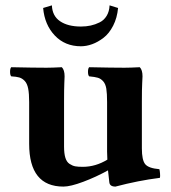

<svg xmlns="http://www.w3.org/2000/svg" viewBox="-20 -687 638 717"><path d="M173.8 -667Q175.3 -627.4 204.3 -607.7Q233.4 -587.9 282.2 -587.9Q301.8 -587.9 318.6 -591.6Q335.4 -595.2 351.8 -603.3Q368.2 -611.3 378.2 -627.7Q388.2 -644 389.2 -667L420.9 -657.2Q417.5 -620.1 402.6 -591.1Q387.7 -562 366.7 -545.9Q345.7 -529.8 324.2 -522Q302.7 -514.2 282.2 -514.2Q222.7 -514.2 184.6 -554.4Q146.5 -594.7 141.1 -657.2ZM509.8 -132.8Q509.8 -89.4 522.2 -74Q534.7 -58.6 575.2 -55.2Q576.7 -50.3 577.6 -39.1Q578.6 -27.8 577.1 -22.9Q496.1 -12.7 411.1 9.8Q389.6 9.8 388.2 -6.8Q385.7 -25.4 383.3 -50.8Q338.4 -25.9 290.8 -8.1Q243.2 9.8 216.8 9.8Q88.9 9.8 88.9 -149.9V-306.2Q88.9 -337.4 85.2 -356.2Q81.5 -375 72.3 -384.8Q63 -394.5 52 -397.7Q41 -400.9 22 -401.9Q17.6 -406.2 17.6 -418.9Q17.6 -431.6 22 -436Q107.9 -434.1 153.8 -434.1Q174.8 -434.1 210.9 -436Q221.2 -425.8 221.2 -401.9Q221.2 -397.5 220.2 -376.5Q219.2 -355.5 219.2 -306.2V-139.2Q219.2 -113.8 224.1 -97.9Q229 -82 239.7 -75Q250.5 -67.9 261 -65.9Q271.5 -64 289.1 -64Q336.9 -64 380.9 -90.8Q379.9 -111.3 379.9 -120.6V-306.2Q379.9 -337.9 377 -356Q374 -374 365 -383.8Q356 -393.6 345.2 -396.7Q334.5 -399.9 313 -401.9Q308.6 -406.2 308.6 -418.9Q308.6 -431.6 313 -436Q398.9 -434.1 444.8 -434.1Q465.8 -434.1 502 -436Q512.2 -425.8 512.2 -401.9Q512.2 -397.5 511 -376.5Q509.8 -355.5 509.8 -306.2Z"/></svg>

Font: Linux Libertine G
Style: Bold
Weight: 700
Designer: Philipp H. Poll
Foundry: Philipp H. Poll
Version: Version 5.0.3